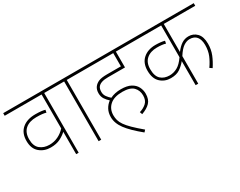

<svg xmlns="http://www.w3.org/2000/svg" viewBox="-89 -1074 2078 1659"><g transform="rotate(-30 950.5 -244.5)"><path d="M509 -596H394V0H369V-223Q344 -199 305 -179Q266 -159 209 -159Q145 -159 99.5 -197.5Q54 -236 54 -313Q54 -391 102.5 -433Q151 -475 234 -475Q267 -475 290.5 -472.5Q314 -470 331 -465L326 -439Q309 -444 287 -446.5Q265 -449 230 -449Q160 -449 120.5 -415Q81 -381 81 -313Q81 -246 118.5 -215.5Q156 -185 211 -185Q257 -185 297 -204Q337 -223 368 -257V-596H0V-622H509Z M619 -596V0H593V-596H494V-622H734V-596Z M1027 -39Q1068 -51 1096 -76.5Q1124 -102 1124 -151Q1124 -201 1092 -234Q1060 -267 982 -267Q900 -267 857.5 -229Q815 -191 815 -129Q815 -104 821.5 -80Q828 -56 846.5 -29Q865 -2 900 32.5Q935 67 991 114L974 133Q877 54 832.5 -6Q788 -66 788 -127Q788 -170 805.5 -202.5Q823 -235 853 -257Q831 -276 815 -300.5Q799 -325 799 -359Q799 -395 817 -419Q833 -440 860.5 -452Q888 -464 946 -464H1083V-596H719V-622H1224V-596H1109V-438H940Q865 -438 840 -406Q826 -389 826 -356Q826 -329 841.5 -307.5Q857 -286 876 -270Q922 -293 983 -293Q1045 -293 1081.5 -273Q1118 -253 1134.5 -221Q1151 -189 1151 -153Q1151 -96 1121.5 -65Q1092 -34 1036 -14Z M1901 -596H1587V-316Q1617 -356 1648 -376.5Q1679 -397 1718 -397Q1766 -397 1799.5 -362.5Q1833 -328 1833 -257Q1833 -199 1813 -150Q1793 -101 1762 -54L1738 -70Q1769 -114 1787.5 -158.5Q1806 -203 1806 -260Q1806 -313 1783 -342Q1760 -371 1713 -371Q1684 -371 1653 -350.5Q1622 -330 1587 -275V0H1561V-240Q1533 -206 1498.5 -182.5Q1464 -159 1407 -159Q1347 -159 1305 -198Q1263 -237 1263 -316Q1263 -392 1310 -433.5Q1357 -475 1433 -475Q1486 -475 1524 -465L1519 -439Q1488 -449 1434 -449Q1368 -449 1329 -415Q1290 -381 1290 -316Q1290 -246 1323 -215.5Q1356 -185 1410 -185Q1449 -185 1486.5 -205Q1524 -225 1561 -279V-596H1209V-622H1901Z"/></g></svg>

Font: Noto Sans Thin
Style: Italic
Weight: 100
Italic angle: -12°
Designer: Monotype Design Team
Foundry: Monotype Imaging Inc.
Version: Version 2.013; ttfautohint (v1.8.4.7-5d5b)